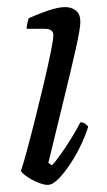

<svg xmlns="http://www.w3.org/2000/svg" viewBox="-20 -520 301 540"><path d="M114 0Q103 0 86 -7Q69 -14 55.5 -23.5Q42 -33 39 -39Q45 -57 56 -97.5Q67 -138 79.5 -188Q92 -238 103.5 -286.5Q115 -335 122.5 -372Q130 -409 130 -421Q130 -439 106 -439H55Q55 -446 57 -455Q59 -464 61 -469Q86 -480 114.5 -490Q143 -500 163 -500Q182 -500 194 -490Q206 -480 206 -458Q206 -440 193 -382Q180 -324 159.5 -240.5Q139 -157 116 -62L126 -55Q135 -64 150 -85Q165 -106 180.5 -131Q196 -156 206 -176Q214 -176 219.5 -172Q225 -168 228 -164Q222 -143 209 -115Q196 -87 179 -61Q162 -35 145 -17.5Q128 0 114 0Z"/></svg>

Font: Texturina 72pt 72pt Light
Style: Italic
Weight: 300
Italic angle: -11°
Designer: Guillermo Torres Carreño
Foundry: Omnibus-Type
Version: Version 1.002; ttfautohint (v1.8.3)